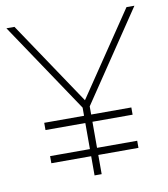

<svg xmlns="http://www.w3.org/2000/svg" viewBox="-76 -714 683 779"><g transform="rotate(-10 266.0 -325.0)"><path d="M497.1 -649.9 265.6 -307.1 35.6 -649.9H2.4L251 -279.3V0H280.3V-279.3L529.8 -649.9ZM86.9 -79.1H445.8V-108.4H86.9ZM86.9 -215.8H445.8V-245.6H86.9Z"/></g></svg>

Font: Estedad-FD-VF Thin
Style: Regular
Weight: 100
Designer: Amin Abedi
Version: Version 5.0